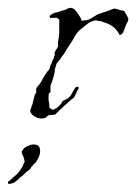

<svg xmlns="http://www.w3.org/2000/svg" viewBox="-58 -294 343 483"><path d="M47 4Q41 4 38 3Q25 -2 22 -7Q18 -11 18 -17Q18 -18 20 -22Q22 -28 22 -28Q24 -32 24.5 -35.5Q25 -39 26 -42Q27 -46 28 -49.5Q29 -53 30 -57L33 -60V-71Q35 -75 37 -77Q41 -81 42 -83Q44 -86 46 -89Q48 -92 49 -95Q51 -98 52.5 -101Q54 -104 56 -107Q58 -109 59 -111Q60 -113 61 -114Q65 -117 67 -122Q68 -123 68 -126Q68 -129 70 -131Q71 -133 72 -136Q73 -139 74 -142Q76 -145 77 -148Q78 -151 79 -154Q81 -157 79 -159Q79 -162 80 -163Q81 -165 82 -167Q83 -169 84 -170Q87 -174 88 -178V-190Q91 -202 91 -216V-245Q90 -245 90 -246H89Q85 -251 80 -249H68Q68 -250 67 -251V-254Q76 -262 85 -263L108 -270Q110 -272 114 -273Q120 -275 122 -274Q129 -273 137 -261Q146 -249 147 -242Q160 -242 170 -247Q175 -250 179.5 -253Q184 -256 188 -258Q191 -259 194 -260Q197 -261 200 -262Q203 -263 206 -264Q209 -265 212 -266L222 -270Q229 -274 237 -271L246 -268Q249 -268 255 -266Q256 -263 260 -257Q263 -252 265 -247Q265 -246 264.5 -244.5Q264 -243 264 -241Q263 -240 262.5 -238.5Q262 -237 261 -236Q260 -233 258 -228.5Q256 -224 254 -218Q250 -206 243 -206Q235 -221 226 -227Q215 -235 200 -239Q198 -241 190 -241Q183 -244 179 -242Q175 -241 171 -239.5Q167 -238 162 -234L147 -222Q137 -215 130 -202Q123 -189 115 -178L105 -162Q103 -158 99.5 -154Q96 -150 94 -146Q93 -144 89 -140Q85 -136 84 -133Q83 -129 82 -126Q81 -123 80 -120Q80 -116 79.5 -113Q79 -110 78 -106Q77 -102 76 -99Q75 -96 74 -92Q73 -88 71.5 -85Q70 -82 69 -78V-62Q68 -61 67 -61Q67 -61 65 -59Q64 -56 64 -42Q66 -35 66 -30.5Q66 -26 66 -24L68 -22Q75 -15 82 -21Q86 -23 88.5 -25.5Q91 -28 92 -29Q96 -33 97 -35Q98 -39 102 -41Q104 -43 106 -43Q108 -43 110 -45Q119 -50 124 -61Q128 -67 129 -70Q132 -76 139 -76V-75Q141 -73 139 -70Q137 -66 136 -65Q134 -61 133 -58Q132 -55 130 -53Q130 -49 122 -44Q118 -40 113.5 -36.5Q109 -33 105 -29L88 -13L81 -6Q78 -5 73 -5Q67 -5 64 -4Q62 -2 60 -1Q60 -1 57 2Q55 3 52 3.5Q49 4 47 4ZM-35 169Q-38 169 -38 163Q-34 161 -30 157Q-26 153 -21 149Q-16 145 -12.5 141Q-9 137 -7 134L-4 129Q-2 127 1 119Q2 117 2.5 115.5Q3 114 4 113Q4 111 2 103.5Q0 96 -2 95Q-5 86 -1 84Q3 76 13 73Q22 68 32 70Q38 71 41 76Q43 82 43 87Q42 98 37 106Q34 110 34 111.5Q34 113 29 117L21 126Q20 127 19 129Q18 131 16 133L9 138L4 143Q1 146 -1.5 148Q-4 150 -7 152Q-12 158 -18 162Q-19 163 -21 164.5Q-23 166 -27 167Z"/></svg>

Font: Estonia
Style: Regular
Weight: 400
Designer: Robert E. Leuschke
Foundry: Robert E. Leuschke
Version: Version 1.014; ttfautohint (v1.8.3)